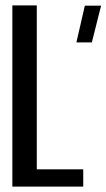

<svg xmlns="http://www.w3.org/2000/svg" viewBox="-20 -695 396 715"><path d="M264.5 -537H322L356.5 -674H296ZM26 0H290V-64.5H117V-675H26Z"/></svg>

Font: Anybody Condensed
Style: Regular
Weight: 400
Width: 3
Designer: Tyler Finck
Foundry: Etcetera Type Company
Version: Version 1.113;gftools[0.9.25]